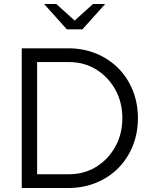

<svg xmlns="http://www.w3.org/2000/svg" viewBox="-20 -942 768 962"><path d="M166 -69H326Q401.7 -69 461.8 -106Q522 -143 557.5 -206.7Q593 -270.4 593 -349.7Q593 -430 557.5 -493.5Q522 -557 461.8 -594Q401.7 -631 326 -631H166ZM89 0V-700H321Q398 -700 462.5 -673.3Q527 -646.6 573.5 -599.3Q620 -552 645.5 -488.3Q671 -424.6 671 -350Q671 -275.4 645.5 -211.7Q620 -148 573.5 -100.7Q527 -53.4 462.5 -26.7Q398 0 321 0ZM262 -922 354 -839 446 -922H507L393 -795H315L201 -922Z"/></svg>

Font: Red Hat Text VF
Style: Regular
Weight: 300
Designer: Pentagram, MCKL
Foundry: Pentagram, MCKL
Version: Version 1.023